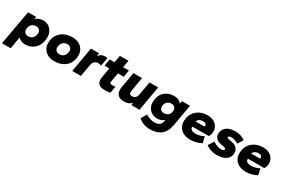

<svg xmlns="http://www.w3.org/2000/svg" viewBox="72 -1777 4608 3143"><g transform="rotate(30 2376.0 -206.0)"><path d="M-23 182 94 -470H248L240 -420Q263 -448 298 -464Q333 -480 380 -480Q435 -480 478.5 -453.5Q522 -427 547.5 -379.5Q573 -332 573 -270Q573 -186 540 -123Q507 -60 448 -25Q389 10 310 10Q268 10 235 -4.5Q202 -19 181 -44L140 182ZM292 -130Q325 -130 351 -145.5Q377 -161 393 -190Q409 -219 409 -258Q409 -297 384.5 -318.5Q360 -340 321 -340Q288 -340 262 -324.5Q236 -309 220.5 -280.5Q205 -252 205 -212Q205 -173 229 -151.5Q253 -130 292 -130Z M861 10Q791 10 739 -17.5Q687 -45 658 -92.5Q629 -140 629 -200Q629 -285 667 -348Q705 -411 773 -445.5Q841 -480 931 -480Q1001 -480 1053 -452.5Q1105 -425 1133.5 -377.5Q1162 -330 1162 -270Q1162 -185 1124.5 -122Q1087 -59 1019 -24.5Q951 10 861 10ZM881 -130Q915 -130 941 -145.5Q967 -161 982.5 -190Q998 -219 998 -258Q998 -297 974 -318.5Q950 -340 910 -340Q878 -340 851.5 -324.5Q825 -309 809.5 -280.5Q794 -252 794 -212Q794 -173 818 -151.5Q842 -130 881 -130Z M1200 0 1282 -470H1436L1426 -408Q1453 -447 1483.5 -461.5Q1514 -476 1555 -476Q1568 -476 1577.5 -474.5Q1587 -473 1594 -470L1566 -314Q1552 -317 1537.5 -320Q1523 -323 1507 -323Q1469 -323 1440.5 -301Q1412 -279 1404 -229L1363 0Z M1810 6Q1757 6 1726.5 -9.5Q1696 -25 1683 -50.5Q1670 -76 1669 -104Q1668 -132 1673 -156L1705 -339H1614L1637 -470H1728L1752 -604H1914L1890 -470H2000L1978 -339H1868L1837 -169Q1834 -153 1838 -143.5Q1842 -134 1853 -129.5Q1864 -125 1882 -125Q1895 -125 1911.5 -126Q1928 -127 1941 -129L1920 -5Q1900 0 1872.5 3Q1845 6 1810 6Z M2182 10Q2123 10 2086.5 -12Q2050 -34 2037 -75.5Q2024 -117 2034 -175L2085 -470H2248L2202 -201Q2200 -187 2200 -174Q2200 -161 2205 -151.5Q2210 -142 2221.5 -136Q2233 -130 2253 -130Q2291 -130 2314.5 -152Q2338 -174 2346 -222L2390 -470H2553L2471 0H2317L2325 -49Q2301 -20 2267 -5Q2233 10 2182 10Z M2773 192Q2714 192 2657.5 171.5Q2601 151 2556 112L2619 4Q2658 30 2700.5 43.5Q2743 57 2779 57Q2816 57 2844.5 48Q2873 39 2892 18.5Q2911 -2 2917 -36L2922 -70Q2899 -46 2866 -33Q2833 -20 2790 -20Q2734 -20 2690 -45.5Q2646 -71 2621 -115Q2596 -159 2596 -215Q2596 -302 2630.5 -361Q2665 -420 2724 -450Q2783 -480 2855 -480Q2905 -480 2939 -462Q2973 -444 2993 -418L3001 -470H3155L3084 -68Q3060 70 2982 131Q2904 192 2773 192ZM2843 -151Q2869 -151 2891 -159.5Q2913 -168 2928.5 -183Q2944 -198 2952 -220.5Q2960 -243 2960 -271Q2960 -295 2949 -313Q2938 -331 2920 -340Q2902 -349 2878 -349Q2852 -349 2830 -340.5Q2808 -332 2793 -317Q2778 -302 2769.5 -280Q2761 -258 2761 -229Q2761 -205 2771.5 -187Q2782 -169 2800.5 -160Q2819 -151 2843 -151Z M3433 10Q3358 10 3304 -17Q3250 -44 3221.5 -91.5Q3193 -139 3193 -200Q3193 -288 3232 -350.5Q3271 -413 3337 -446.5Q3403 -480 3485 -480Q3584 -480 3641 -427.5Q3698 -375 3698 -291Q3698 -266 3690 -241Q3682 -216 3667 -194H3359Q3356 -173 3363.5 -158.5Q3371 -144 3386 -135Q3401 -126 3421 -122.5Q3441 -119 3464 -119Q3503 -119 3541.5 -130.5Q3580 -142 3614 -160L3641 -43Q3592 -17 3541 -3.5Q3490 10 3433 10ZM3363 -294H3531Q3534 -300 3534 -310Q3534 -332 3517.5 -345.5Q3501 -359 3467 -359Q3443 -359 3421.5 -351.5Q3400 -344 3385 -329.5Q3370 -315 3363 -294Z M3927 10Q3877 10 3824 -6.5Q3771 -23 3727 -57L3794 -162Q3839 -133 3875.5 -120Q3912 -107 3939 -107Q3973 -107 3990 -115Q4007 -123 4007 -139Q4007 -149 3997.5 -156Q3988 -163 3963 -168L3911 -177Q3846 -190 3814.5 -223.5Q3783 -257 3783 -306Q3783 -381 3841.5 -430.5Q3900 -480 4014 -480Q4061 -480 4110 -465.5Q4159 -451 4197 -421L4134 -321Q4105 -338 4070.5 -350.5Q4036 -363 4006 -363Q3977 -363 3962.5 -356Q3948 -349 3948 -334Q3948 -324 3956.5 -319Q3965 -314 3988 -310L4040 -301Q4107 -289 4139.5 -251.5Q4172 -214 4172 -163Q4172 -80 4108 -35Q4044 10 3927 10Z M4483 10Q4408 10 4354 -17Q4300 -44 4271.5 -91.5Q4243 -139 4243 -200Q4243 -288 4282 -350.5Q4321 -413 4387 -446.5Q4453 -480 4535 -480Q4634 -480 4691 -427.5Q4748 -375 4748 -291Q4748 -266 4740 -241Q4732 -216 4717 -194H4409Q4406 -173 4413.5 -158.5Q4421 -144 4436 -135Q4451 -126 4471 -122.5Q4491 -119 4514 -119Q4553 -119 4591.5 -130.5Q4630 -142 4664 -160L4691 -43Q4642 -17 4591 -3.5Q4540 10 4483 10ZM4413 -294H4581Q4584 -300 4584 -310Q4584 -332 4567.5 -345.5Q4551 -359 4517 -359Q4493 -359 4471.5 -351.5Q4450 -344 4435 -329.5Q4420 -315 4413 -294Z"/></g></svg>

Font: Gantari ExtraBold
Style: Italic
Weight: 800
Italic angle: -10°
Designer: Anugrah Pasau
Foundry: Lafontype
Version: Version 1.000